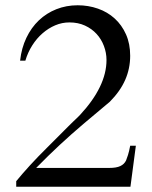

<svg xmlns="http://www.w3.org/2000/svg" viewBox="-20 -708 577 728"><path d="M495.1 -155.3 474.6 0H41.5V-21Q63.5 -47.9 92.5 -79.8Q121.6 -111.8 160.2 -149.9L209.5 -199.2Q214.8 -204.6 223.1 -212.9Q231.4 -221.2 240.2 -230Q249 -238.8 257.6 -247.1Q266.1 -255.4 271.5 -260.3L283.7 -272.5Q333.5 -326.2 358.6 -378.2Q383.8 -430.2 383.8 -480.5Q383.8 -507.8 374 -533.7Q364.3 -559.6 346.2 -579.3Q328.1 -599.1 302 -611.1Q275.9 -623 243.2 -623Q215.3 -623 189.5 -612.1Q163.6 -601.1 141.4 -581.8Q119.1 -562.5 102.3 -535.9Q85.4 -509.3 76.2 -478H56.2Q61.5 -525.9 80.1 -564.7Q98.6 -603.5 127.4 -630.9Q156.2 -658.2 193.8 -673.1Q231.4 -688 274.4 -688Q314.9 -688 351.3 -675.3Q387.7 -662.6 414.8 -637.9Q441.9 -613.3 457.8 -577.6Q473.6 -542 473.6 -496.6Q473.6 -448.2 454.8 -405.3Q436 -362.3 396.5 -322.3L295.9 -237.8Q251.5 -200.2 207.3 -159.2Q163.1 -118.2 117.2 -71.3H395Q421.4 -71.3 436.3 -78.4Q451.2 -85.4 458 -99.6Q460.9 -106.4 465.3 -120.4Q469.7 -134.3 473.6 -155.3Z"/></svg>

Font: HM XNiloofar
Style: Regular
Weight: 400
Designer: Hossein Movahhedian
Version: Version 2.8, 2015